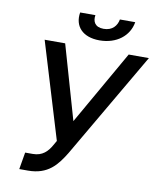

<svg xmlns="http://www.w3.org/2000/svg" viewBox="-98 -988 888 1074"><g transform="rotate(10 346.0 -451.0)"><path d="M85.9 9.9H135.3C248.9 9.9 297.2 -53.6 341.6 -126.1L692.1 -727.3H577.4L337.4 -306.8L216.6 -727.3H100.1L265.6 -181.5L250.7 -155.5C229.4 -117.5 200.3 -86.6 145.6 -86.6H102.3ZM269.2 -911.9C255.7 -832 306.8 -777 402.3 -777C498.9 -777 568.9 -832 582 -911.9H495C488.6 -876.1 463.8 -844.5 414.1 -844.5C363.6 -844.5 349.8 -876.4 355.8 -911.9Z"/></g></svg>

Font: Margiela Sans Medium
Style: Italic
Weight: 500
Italic angle: -9.39999°
Designer: Stefan Endress, Andreas Faust
Version: Version 1.100;FEAKit 1.0